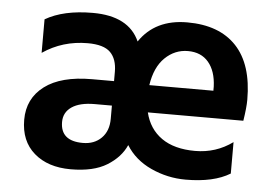

<svg xmlns="http://www.w3.org/2000/svg" viewBox="-43 -572 898 633"><g transform="rotate(5 406.0 -255.5)"><path d="M446 -295H658V-309Q656 -360 631.5 -389Q607 -418 563.5 -418Q520 -418 487.5 -386.5Q455 -355 446 -295ZM170 -149Q170 -86 244 -86Q282 -86 305.5 -109.5Q329 -133 329 -173V-217H272Q223 -217 196.5 -199Q170 -181 170 -149ZM256 -298H329V-329Q329 -371 307 -393Q285 -415 232 -415Q149 -415 83 -370V-481Q143 -516 240 -516Q359 -516 395 -435Q447 -512 553 -512Q659 -512 715.5 -452Q772 -392 772 -275Q772 -249 765 -205H449Q462 -151 504 -121.5Q546 -92 615 -92Q684 -92 739 -132V-28Q685 5 592 5Q532 5 477.5 -20Q423 -45 394 -92Q376 -51 331.5 -23.5Q287 4 211.5 4Q136 4 90.5 -35.5Q45 -75 45 -145.5Q45 -216 99.5 -257Q154 -298 256 -298Z"/></g></svg>

Font: Hind Colombo SemiBold
Style: Regular
Weight: 600
Designer: Jyotish Sonowal, Aditi Pimprikar
Foundry: Indian Type Foundry
Version: Version 1.000;PS 1.0;hotconv 1.0.86;makeotf.lib2.5.63406; tt